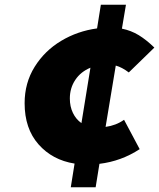

<svg xmlns="http://www.w3.org/2000/svg" viewBox="-20 -767 672 811"><path d="M295 -76Q201 -91 142.5 -157.5Q84 -224 84 -331Q84 -417 126.5 -485Q169 -553 238.5 -594.5Q308 -636 390 -647L406 -747H512L495 -646Q534 -638 566 -618.5Q598 -599 632 -566L524 -461Q495 -483 469 -490L426 -231Q470 -237 504 -261L570 -137Q492 -86 400 -75L384 24H279ZM324 -247 362 -481Q321 -464 298 -429.5Q275 -395 275 -351Q275 -317 288 -290Q301 -263 324 -247Z"/></svg>

Font: Nebula Sans Black
Style: Regular
Weight: 900
Italic angle: -9°
Designer: Paul D. Hunt for Adobe (as Source Sans)
Foundry: Nebula Entertainment & Broadcasting LLC
Version: Version 1.010